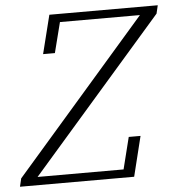

<svg xmlns="http://www.w3.org/2000/svg" viewBox="-63 -746 735 794"><g transform="rotate(-5 304.5 -349.0)"><path d="M-4 -34 544 -664H212L180 -538H131L171 -698H621L613 -664L64 -34H421L454 -166H503L462 0H-12Z"/></g></svg>

Font: IBM Plex Serif Light
Style: Italic
Weight: 300
Italic angle: -14°
Designer: Mike Abbink, Paul van der Laan, Pieter van Rosmalen
Foundry: Bold Monday
Version: Version 3.001